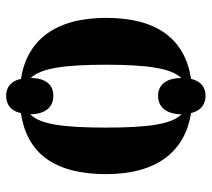

<svg xmlns="http://www.w3.org/2000/svg" viewBox="-52 -581 687 623"><g transform="rotate(90 291.5 -269.5)"><path d="M291 54C318 54 340 40 347 6C478 -13 545 -104 545 -270C545 -435 472 -526 347 -546C339 -579 317 -593 291 -593C265 -593 243 -579 236 -546C106 -526 38 -435 38 -270C38 -104 112 -13 236 6C243 40 264 54 291 54ZM233 -26C202 -58 190 -132 190 -270C190 -407 202 -482 233 -514C234 -461 258 -439 291 -439C324 -439 350 -461 351 -515C383 -483 394 -408 394 -270C394 -129 383 -56 351 -24C350 -78 324 -99 291 -99C258 -99 234 -79 233 -26Z"/></g></svg>

Font: Noto Serif Display Condensed ExtraBold
Style: Regular
Weight: 800
Width: 3
Designer: Monotype Design Team
Foundry: Monotype Imaging Inc.
Version: Version 2.009